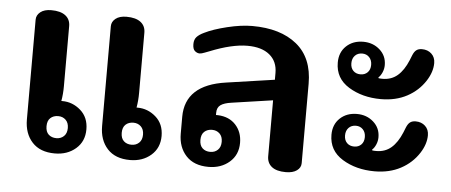

<svg xmlns="http://www.w3.org/2000/svg" viewBox="-43 -657 1792 763"><g transform="rotate(5 852.5 -275.5)"><path d="M75 -114V-512Q75 -530 90.5 -542.5Q106 -555 134 -555Q171 -555 190.5 -540Q210 -525 210 -498V-258Q210 -227 205 -199H209Q250 -199 282 -171Q314 -143 314 -95Q314 -47 280.5 -18Q247 11 197 11Q138 11 106.5 -23.5Q75 -58 75 -114ZM375 -114V-512Q375 -530 390.5 -542.5Q406 -555 434 -555Q471 -555 490.5 -540Q510 -525 510 -498V-258Q510 -227 505 -199H509Q550 -199 582 -171Q614 -143 614 -95Q614 -47 580.5 -18Q547 11 497 11Q438 11 406.5 -23.5Q375 -58 375 -114ZM240 -94Q240 -115 228 -126.5Q216 -138 198 -138Q179 -138 167 -127Q155 -116 155 -94Q155 -72 167 -61Q179 -50 198 -50Q216 -50 228 -61.5Q240 -73 240 -94ZM540 -94Q540 -115 528 -126.5Q516 -138 498 -138Q479 -138 467 -127Q455 -116 455 -94Q455 -72 467 -61Q479 -50 498 -50Q516 -50 528 -61.5Q540 -73 540 -94Z M689 -111V-178Q689 -306 851 -329L1043 -357V-384Q1043 -430 1011.5 -456Q980 -482 923 -482Q861 -482 774 -447Q768 -445 755.5 -440Q743 -435 736 -435Q726 -435 717 -442.5Q708 -450 708 -470Q708 -488 717.5 -498.5Q727 -509 746 -518Q780 -535 835.5 -548.5Q891 -562 935 -562Q1048 -562 1113 -509Q1178 -456 1178 -353V-36Q1178 -18 1162 -6.5Q1146 5 1118 5Q1081 5 1062 -10Q1043 -25 1043 -52V-275L879 -251Q850 -247 836 -237Q822 -227 822 -206V-197H830Q875 -195 901 -166.5Q927 -138 927 -95Q927 -47 893.5 -18Q860 11 810 11Q752 11 720.5 -23Q689 -57 689 -111ZM854 -93Q854 -114 842 -125.5Q830 -137 812 -137Q793 -137 781 -126Q769 -115 769 -93Q769 -71 781 -60Q793 -49 812 -49Q830 -49 842 -60.5Q854 -72 854 -93Z M1286 -447Q1286 -488 1312.5 -513Q1339 -538 1380 -538Q1419 -538 1446 -514Q1473 -490 1473 -453Q1473 -438 1467 -424Q1461 -410 1452 -402L1453 -399Q1459 -398 1469 -398Q1504 -398 1528.5 -419Q1553 -440 1570 -481Q1572 -486 1578 -501Q1584 -516 1592.5 -522.5Q1601 -529 1615 -529Q1638 -529 1653 -515Q1668 -501 1668 -478Q1668 -443 1645 -407Q1618 -365 1573 -341Q1528 -317 1469 -317Q1395 -317 1340.5 -350.5Q1286 -384 1286 -447ZM1419 -449Q1419 -468 1408 -479.5Q1397 -491 1380 -491Q1362 -491 1351 -479.5Q1340 -468 1340 -449Q1340 -430 1351 -419Q1362 -408 1380 -408Q1397 -408 1408 -419Q1419 -430 1419 -449ZM1286 -159Q1286 -200 1312.5 -225Q1339 -250 1380 -250Q1419 -250 1446 -226Q1473 -202 1473 -165Q1473 -150 1467 -136Q1461 -122 1452 -114L1453 -111Q1459 -110 1469 -110Q1504 -110 1528.5 -131Q1553 -152 1570 -193Q1572 -198 1578 -213Q1584 -228 1592.5 -234.5Q1601 -241 1615 -241Q1638 -241 1653 -227Q1668 -213 1668 -190Q1668 -155 1645 -119Q1618 -77 1573 -53Q1528 -29 1469 -29Q1395 -29 1340.5 -62.5Q1286 -96 1286 -159ZM1419 -161Q1419 -180 1408 -191.5Q1397 -203 1380 -203Q1362 -203 1351 -191.5Q1340 -180 1340 -161Q1340 -142 1351 -131Q1362 -120 1380 -120Q1397 -120 1408 -131Q1419 -142 1419 -161Z"/></g></svg>

Font: Maitree
Style: Bold
Weight: 700
Designer: CadsonDemak Team
Foundry: CadsonDemak
Version: Version 1.002